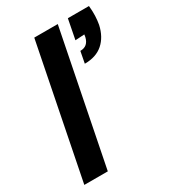

<svg xmlns="http://www.w3.org/2000/svg" viewBox="-177 -813 809 906"><g transform="rotate(-30 227.5 -360.0)"><path d="M453 -720Q456 -690 455 -665.5Q454 -641 450 -619Q437 -560 399.5 -527Q362 -494 300 -494L312 -557Q334 -557 347 -568.5Q360 -580 365 -602L367 -615L317 -612L338 -720ZM155 -720H283L140 0H12Z"/></g></svg>

Font: Albert Sans
Style: Bold Italic
Weight: 700
Italic angle: -11.25°
Designer: Andreas Rasmussen
Foundry: a.Foundry
Version: Version 1.025